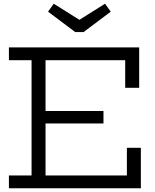

<svg xmlns="http://www.w3.org/2000/svg" viewBox="-20 -1005 829 1025"><path d="M532.4 -412.4V-345.9H190.7V-412.4ZM657.4 -215.8H732V0H27.6V-68.4H148.5V-683.6H27.6V-752H723V-536.2H648.4V-683.6H223.1V-68.4H657.4ZM426.1 -833.7 571.3 -942.8 540.8 -985.1 403.9 -899.2 266.9 -985.1 236.5 -942.8 381.6 -833.7Z"/></svg>

Font: Hepta Slab ExtraLight
Style: Regular
Weight: 200
Designer: Michael LaGattuta
Foundry: Michael LaGattuta
Version: Version 1.100